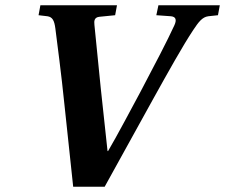

<svg xmlns="http://www.w3.org/2000/svg" viewBox="-20 -712 858 732"><path d="M127 -654 161 -650C180 -647 187 -634 191 -604C199 -539 213 -438 226 -310L259 0H379L563 -333C622 -439 677 -538 717 -598C737 -628 751 -647 774 -650L811 -654L818 -692H584L576 -654L632 -650C651 -648 654 -636 645 -616C618 -557 571 -467 515 -361C487 -309 424 -190 392 -136H390L364 -377C362 -399 342 -597 340 -617C338 -633 340 -646 359 -648L419 -654L426 -692H134Z"/></svg>

Font: Heuristica
Style: Bold Italic
Weight: 700
Italic angle: -13°
Version: Version 1.0.1